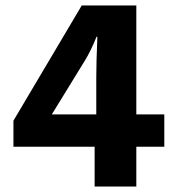

<svg xmlns="http://www.w3.org/2000/svg" viewBox="-20 -680 640 700"><path d="M325 0V-145H29V-240L278 -660H477V-263H579V-145H477V0ZM169 -263H331V-398Q331 -450 335 -546H332Q310 -492 290 -460Z"/></svg>

Font: Elaine Sans
Style: Bold
Weight: 700
Designer: Wei Huang
Foundry: Wei Huang
Version: Version 2.001;December 24, 2019;FontCreator 12.0.0.2547 64-b